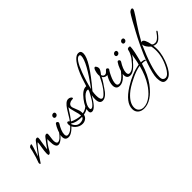

<svg xmlns="http://www.w3.org/2000/svg" viewBox="-78 -1222 2249 2249"><g transform="rotate(-45 1047.0 -97.5)"><path d="M25 4Q17 4 17 -14Q17 -20 18 -22Q29 -49 41 -87Q53 -125 65 -174Q66 -181 67.5 -188Q69 -195 73 -214Q74 -216 77 -220Q80 -224 86 -228Q97 -235 106 -235Q113 -235 113 -229Q113 -224 101 -186Q89 -148 66 -77L176 -224Q190 -242 207 -242Q223 -242 223 -224Q223 -217 221.5 -204.5Q220 -192 216 -173Q212 -154 208.5 -125.5Q205 -97 200 -60Q214 -80 235.5 -109.5Q257 -139 287 -177Q302 -196 319 -196Q334 -196 334 -177Q334 -169 332.5 -157.5Q331 -146 329 -130Q327 -114 325.5 -102Q324 -90 324 -82Q324 -30 351 -30Q390 -30 448 -114Q455 -124 458 -124Q463 -124 463 -115Q463 -113 461.5 -110.5Q460 -108 461 -109Q449 -93 436 -77Q423 -61 405 -44Q364 -4 333 -4Q286 -4 286 -108Q286 -116 286 -125Q286 -134 287 -144Q269 -128 247.5 -97.5Q226 -67 206 -29Q191 -1 173 -1Q167 -1 164 -5Q161 -16 161 -33Q161 -46 164 -73.5Q167 -101 174 -140Q177 -158 179 -171Q181 -184 181 -189Q181 -197 178 -197Q170 -190 154.5 -171.5Q139 -153 123 -132Q103 -105 80.5 -73.5Q58 -42 35 -5Q29 4 25 4Z M539 -255Q515 -255 515 -279Q515 -291 524 -300Q534 -310 547 -310Q571 -310 571 -286Q571 -274 562 -265Q552 -255 539 -255ZM481 17Q426 17 426 -42Q426 -70 446 -124Q455 -149 464.5 -166.5Q474 -184 484 -199Q490 -208 498 -208Q506 -208 514 -200Q519 -195 519 -187Q519 -180 515 -173Q493 -139 479 -104.5Q465 -70 465 -43Q465 -7 491 -7Q505 -7 523 -14.5Q541 -22 559 -38Q571 -49 584.5 -63Q598 -77 612 -96Q638 -128 638 -128Q643 -128 643 -120Q643 -112 636 -104Q545 17 481 17Z M706 23Q659 23 621 -11Q582 -46 582 -91Q582 -120 598 -120Q608 -120 619 -106Q633 -118 669 -181Q685 -208 704 -236.5Q723 -265 745 -284.5Q767 -304 791 -304Q810 -304 823 -295Q838 -286 838 -273Q838 -265 815 -265Q793 -265 773 -251Q754 -236 754 -214Q754 -206 757 -197L782 -132Q790 -113 792.5 -95.5Q795 -78 795 -64Q853 -73 894 -123Q896 -126 899 -126Q905 -126 905 -118Q905 -116 904.5 -114Q904 -112 903 -110Q870 -58 792 -43Q789 -27 781 -15Q773 -3 762 5Q737 23 706 23ZM760 -59V-69Q760 -80 755.5 -99Q751 -118 742 -148Q733 -178 728.5 -202.5Q724 -227 725 -234Q699 -192 673.5 -154.5Q648 -117 628 -94Q659 -79 694 -70Q729 -61 760 -59ZM693 -5Q713 -5 732.5 -12.5Q752 -20 759 -40Q714 -40 675.5 -49Q637 -58 614 -77L608 -71Q635 -5 693 -5Z M887 0Q856 0 856 -34Q856 -96 919 -177Q952 -220 984 -241.5Q1016 -263 1047 -260Q1064 -318 1082 -368Q1100 -418 1121 -461Q1189 -601 1254 -601Q1296 -601 1296 -553Q1296 -448 1057 -167Q1051 -133 1051 -101Q1051 -25 1083 -25Q1104 -25 1144 -73Q1184 -122 1188 -122Q1191 -122 1191 -117Q1191 -111 1186 -103Q1124 -2 1064 -2Q1012 -2 1012 -81Q1012 -106 1018 -139Q940 0 887 0ZM1063 -196Q1257 -459 1257 -551Q1257 -573 1239 -573Q1189 -573 1128 -410Q1087 -302 1063 -196ZM904 -31Q927 -31 961 -76Q968 -84 978.5 -101.5Q989 -119 1004 -145Q1021 -174 1028.5 -191Q1036 -208 1036 -213Q1036 -215 1035.5 -215Q1035 -215 1034 -216Q1033 -219 1023 -219Q983 -219 936 -157Q889 -95 889 -53Q889 -31 904 -31Z M1331 16Q1297 16 1283.5 -2Q1270 -20 1270 -48Q1270 -71 1277.5 -96.5Q1285 -122 1296 -144Q1307 -166 1315 -179Q1312 -178 1309 -177.5Q1306 -177 1302 -177Q1288 -177 1271 -187Q1253 -199 1253 -212Q1247 -198 1236.5 -180Q1226 -162 1212 -141Q1175 -83 1163 -83Q1159 -83 1159 -87Q1159 -91 1165 -99Q1184 -125 1203.5 -159Q1223 -193 1243 -235Q1242 -240 1241.5 -245Q1241 -250 1241 -257Q1241 -280 1250 -310Q1261 -348 1277 -348Q1287 -348 1296 -330Q1299 -323 1301 -316.5Q1303 -310 1303 -303Q1303 -279 1262 -230Q1271 -199 1297 -199Q1316 -199 1332 -218Q1349 -238 1356 -238Q1365 -238 1372 -231Q1379 -224 1379 -213Q1379 -214 1366.5 -195Q1354 -176 1338 -142Q1322 -108 1315.5 -84Q1309 -60 1309 -41Q1309 -6 1342 -6Q1374 -6 1423 -55Q1439 -72 1460 -98Q1486 -130 1486 -130Q1490 -130 1490 -124Q1490 -116 1484 -107Q1470 -85 1453.5 -63.5Q1437 -42 1423 -29Q1377 16 1331 16Z M1562 -255Q1538 -255 1538 -279Q1538 -291 1547 -300Q1557 -310 1570 -310Q1594 -310 1594 -286Q1594 -274 1585 -265Q1575 -255 1562 -255ZM1504 17Q1449 17 1449 -42Q1449 -70 1469 -124Q1478 -149 1487.5 -166.5Q1497 -184 1507 -199Q1513 -208 1521 -208Q1529 -208 1537 -200Q1542 -195 1542 -187Q1542 -180 1538 -173Q1516 -139 1502 -104.5Q1488 -70 1488 -43Q1488 -7 1514 -7Q1528 -7 1546 -14.5Q1564 -22 1582 -38Q1594 -49 1607.5 -63Q1621 -77 1635 -96Q1661 -128 1661 -128Q1666 -128 1666 -120Q1666 -112 1659 -104Q1568 17 1504 17Z M1724 -300Q1700 -300 1700 -324Q1700 -336 1709 -345Q1719 -355 1731 -355Q1755 -355 1755 -331Q1755 -319 1746 -310Q1736 -300 1724 -300ZM1344 406Q1297 406 1268 381Q1238 355 1238 310Q1238 203 1400 101Q1537 15 1660 -4Q1667 -23 1674 -60.5Q1681 -98 1688 -141Q1679 -126 1668 -111Q1657 -96 1649 -86Q1641 -78 1637 -78Q1632 -78 1632 -83Q1632 -88 1636 -93Q1660 -126 1675.5 -156.5Q1691 -187 1695 -212Q1698 -231 1724 -231Q1741 -231 1741 -220Q1741 -197 1729 -135Q1722 -99 1713.5 -68.5Q1705 -38 1697 -5Q1704 -5 1714.5 -4Q1725 -3 1733 -1Q1756 4 1756 14Q1756 21 1749 21Q1747 21 1743 19Q1733 14 1712 14Q1708 14 1703.5 14Q1699 14 1695 15Q1672 90 1644.5 147Q1617 204 1585 248Q1466 406 1344 406ZM1349 392Q1411 392 1475 340Q1500 320 1524 291.5Q1548 263 1566 235Q1625 144 1658 14Q1624 19 1584.5 33Q1545 47 1497 71Q1450 94 1413 117Q1376 140 1351 163Q1266 239 1266 313Q1266 350 1289 371Q1312 392 1349 392Z M1758 356Q1721 356 1709 326.5Q1697 297 1697 257Q1697 222 1709.5 172Q1722 122 1741.5 65.5Q1761 9 1784.5 -46.5Q1808 -102 1830 -148Q1855 -200 1873.5 -236.5Q1892 -273 1907.5 -301Q1923 -329 1937.5 -355.5Q1952 -382 1969 -414Q1989 -450 2004.5 -475.5Q2020 -501 2027 -509Q2032 -514 2042.5 -520.5Q2053 -527 2062 -527Q2076 -527 2076 -510Q2076 -503 2063 -480Q2050 -457 2029 -425.5Q2008 -394 1985 -360Q1956 -317 1925.5 -267Q1895 -217 1866 -164Q1874 -170 1881 -170Q1915 -170 1936 -62Q1947 -51 1959 -49Q1971 -47 1980 -47Q2006 -47 2037 -78Q2053 -94 2064 -110Q2075 -126 2081 -133Q2084 -136 2087 -136Q2094 -136 2094 -130Q2094 -125 2087 -115Q2060 -77 2034 -53.5Q2008 -30 1981 -29Q1966 -29 1953.5 -32.5Q1941 -36 1937 -41Q1946 17 1938.5 71.5Q1931 126 1910 184Q1894 227 1872.5 266.5Q1851 306 1823 331Q1795 356 1758 356ZM1772 329Q1798 329 1820.5 305Q1843 281 1861 247Q1879 213 1891 182Q1913 125 1919.5 65.5Q1926 6 1914 -50Q1891 -67 1873.5 -93.5Q1856 -120 1856 -145Q1797 -12 1763 94Q1729 200 1729 270Q1729 304 1742.5 316.5Q1756 329 1772 329Z"/></g></svg>

Font: Corinthia
Style: Regular
Weight: 400
Designer: Robert E. Leuschke
Foundry: Robert E. Leuschke
Version: Version 1.013; ttfautohint (v1.8.3)